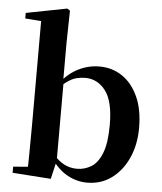

<svg xmlns="http://www.w3.org/2000/svg" viewBox="-57 -868 786 934"><g transform="rotate(5 336.0 -401.5)"><path d="M38.2 0V-29.9L110.1 -35.7Q111.1 -65.2 111.1 -100.6Q111.1 -136.1 111.6 -171.6Q112.1 -207 112.1 -234.8V-747.1L34 -753.3V-780.3L233.6 -819L247.4 -810L244.4 -650.9V-464.7L246.8 -454.7V-79.1V-77.4L225.7 13.1ZM403 16.2Q351.7 16.2 305.6 -9.5Q259.4 -35.1 223.3 -89.4H212.3L230.6 -106.4Q260.2 -73.6 288.3 -60.1Q316.3 -46.7 347.6 -46.7Q385.1 -46.7 417.3 -66.2Q449.6 -85.7 469.2 -135.2Q488.8 -184.8 488.8 -273.3Q488.8 -388.7 449.6 -439.7Q410.4 -490.8 350.4 -490.8Q329.8 -490.8 308.6 -485.7Q287.4 -480.6 263.7 -464.1Q239.9 -447.6 209.1 -413.5L196.2 -442.5H215.7Q257.4 -499.3 308.1 -525.6Q358.9 -551.9 414.4 -551.9Q476.9 -551.9 525.8 -519.1Q574.7 -486.2 603.4 -423.5Q632.1 -360.9 632.1 -270.9Q632.1 -189.2 602.9 -124.3Q573.7 -59.4 522.3 -21.6Q470.9 16.2 403 16.2Z"/></g></svg>

Font: Noto Serif JP
Style: Regular
Weight: 200
Designer: Ryoko NISHIZUKA 西塚涼子 (kana & ideographs); Frank Grießhammer (Latin, Greek & Cyrillic); Wenlong ZHANG 张文龙 (bopomofo); San
Foundry: Adobe
Version: Version 2.001;hotconv 1.1.0;makeotfexe 2.6.0